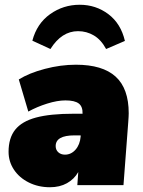

<svg xmlns="http://www.w3.org/2000/svg" viewBox="-20 -778 599 807"><path d="M521 -302Q521 -290 519 -264L499 0H305L309 -55Q292 -25 261.5 -8Q231 9 190 9Q141 9 101 -11Q61 -31 38.5 -65Q16 -99 16 -140Q16 -198 44 -233Q72 -268 131.5 -284Q191 -300 290 -300H327Q328 -330 311 -343Q294 -356 255 -356Q221 -356 178 -342.5Q135 -329 99 -309L59 -444Q102 -471 168.5 -488.5Q235 -506 299 -506Q411 -506 466 -456Q521 -406 521 -302ZM319 -204V-209H293Q214 -209 214 -164Q214 -148 225 -138Q236 -128 253 -128Q279 -128 297.5 -149Q316 -170 319 -204ZM505 -606 426 -572Q405 -611 374.5 -629Q344 -647 308 -647Q239 -647 192 -572L116 -607Q135 -679 190.5 -718.5Q246 -758 315 -758Q383 -758 435.5 -718.5Q488 -679 505 -606Z"/></svg>

Font: Nunito Sans Heavy Heavy
Style: Italic
Weight: 400
Italic angle: -4.541°
Designer: Vernon Adams
Foundry: Vernon Adams
Version: Version 2.002